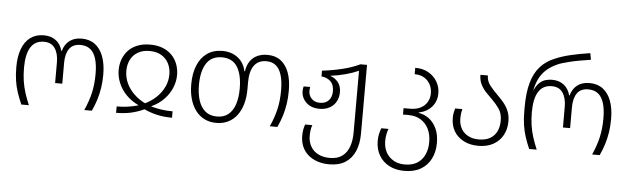

<svg xmlns="http://www.w3.org/2000/svg" viewBox="-57 -993 4790 1467"><g transform="rotate(5 2338.0 -260.0)"><path d="M120 0Q100 -46 85.5 -89Q71 -132 64 -179Q57 -226 57 -282Q57 -364 79 -422Q101 -480 143 -511Q185 -542 246 -542Q303 -542 339.5 -513.5Q376 -485 389 -434H392Q406 -485 442.5 -513.5Q479 -542 536 -542Q597 -542 638.5 -511Q680 -480 702 -422Q724 -364 724 -282Q724 -227 716.5 -179.5Q709 -132 695.5 -88.5Q682 -45 661 0H603Q634 -69 649.5 -135Q665 -201 665 -282Q665 -352 650.5 -399Q636 -446 606.5 -469.5Q577 -493 531 -493Q473 -493 445.5 -454Q418 -415 418 -345V-186H363V-345Q363 -412 335.5 -452.5Q308 -493 251 -493Q184 -493 150 -440Q116 -387 116 -282Q116 -228 123 -181.5Q130 -135 144 -91Q158 -47 178 0Z M847 0V-49Q891 -49 930 -54.5Q969 -60 1010 -71V-74Q956 -100 917 -140Q878 -180 858 -229Q838 -278 838 -327Q838 -372 852.5 -411Q867 -450 895 -479.5Q923 -509 965 -525.5Q1007 -542 1061 -542Q1116 -542 1158 -525.5Q1200 -509 1228.5 -479.5Q1257 -450 1271.5 -411Q1286 -372 1286 -327Q1286 -278 1265.5 -229Q1245 -180 1206 -140Q1167 -100 1112 -74V-71Q1154 -60 1192.5 -54.5Q1231 -49 1276 -49V0Q1212 0 1160 -12Q1108 -24 1061 -46Q1015 -24 962.5 -12Q910 0 847 0ZM1061 -92Q1111 -116 1148 -152Q1185 -188 1206 -232.5Q1227 -277 1227 -328Q1227 -374 1208 -411.5Q1189 -449 1152 -471Q1115 -493 1061 -493Q1008 -493 971 -471Q934 -449 915.5 -411.5Q897 -374 897 -328Q897 -277 917.5 -232.5Q938 -188 975 -152Q1012 -116 1061 -92Z M1616 10Q1566 10 1526 -9.5Q1486 -29 1458 -65.5Q1430 -102 1415 -153Q1400 -204 1400 -267Q1400 -353 1426 -414.5Q1452 -476 1500 -509Q1548 -542 1616 -542Q1685 -542 1733.5 -505Q1782 -468 1796 -402H1800Q1807 -449 1828.5 -480Q1850 -511 1884 -526.5Q1918 -542 1961 -542Q2022 -542 2063 -511Q2104 -480 2125.5 -422.5Q2147 -365 2147 -283Q2147 -228 2139.5 -180Q2132 -132 2118.5 -88.5Q2105 -45 2084 0H2026Q2057 -69 2072.5 -134.5Q2088 -200 2088 -279Q2088 -350 2073.5 -398Q2059 -446 2030 -469.5Q2001 -493 1957 -493Q1895 -493 1863 -449Q1831 -405 1831 -320V-267Q1831 -204 1816.5 -153.5Q1802 -103 1774.5 -66.5Q1747 -30 1707 -10Q1667 10 1616 10ZM1617 -39Q1670 -39 1704.5 -67.5Q1739 -96 1755.5 -147.5Q1772 -199 1772 -267Q1772 -373 1734.5 -433Q1697 -493 1616 -493Q1536 -493 1497.5 -433Q1459 -373 1459 -267Q1459 -199 1476 -147.5Q1493 -96 1528 -67.5Q1563 -39 1617 -39Z M2503 250Q2452 250 2410.5 235.5Q2369 221 2339.5 195Q2310 169 2294.5 132Q2279 95 2279 51Q2279 23 2283 2Q2287 -19 2294 -37H2349Q2342 -20 2339 2Q2336 24 2336 47Q2336 91 2355.5 126Q2375 161 2412.5 181Q2450 201 2503 201Q2562 201 2598 174.5Q2634 148 2651 101Q2668 54 2668 -7V-482Q2624 -462 2568 -447Q2512 -432 2455 -425V-423Q2489 -412 2513 -382.5Q2537 -353 2537 -306Q2537 -265 2519 -233Q2501 -201 2468.5 -183.5Q2436 -166 2392 -166Q2328 -166 2290 -202.5Q2252 -239 2252 -291Q2252 -300 2253.5 -309Q2255 -318 2257 -326H2307Q2306 -319 2305 -311Q2304 -303 2304 -296Q2304 -261 2327.5 -236.5Q2351 -212 2392 -212Q2436 -212 2459.5 -239Q2483 -266 2483 -308Q2483 -359 2456 -384.5Q2429 -410 2386 -414V-458Q2464 -467 2539 -485Q2614 -503 2674 -532H2725V-5Q2725 72 2700.5 129.5Q2676 187 2627 218.5Q2578 250 2503 250Z M3078 250Q3012 250 2962 223.5Q2912 197 2884.5 149.5Q2857 102 2857 39Q2857 7 2863 -17Q2869 -41 2876 -59H2931Q2924 -42 2919 -17Q2914 8 2914 35Q2914 83 2933.5 120Q2953 157 2990 179Q3027 201 3078 201Q3138 201 3176 175.5Q3214 150 3232 108Q3250 66 3250 15Q3250 -45 3228 -88Q3206 -131 3167 -154.5Q3128 -178 3074 -178H3032V-227H3082Q3130 -227 3163 -244.5Q3196 -262 3213 -291.5Q3230 -321 3230 -357Q3230 -395 3214 -425.5Q3198 -456 3167.5 -474.5Q3137 -493 3094 -493V-542Q3154 -542 3197 -517Q3240 -492 3263.5 -451Q3287 -410 3287 -363Q3287 -302 3250 -259.5Q3213 -217 3150 -204V-201Q3192 -195 3228 -169Q3264 -143 3286.5 -96.5Q3309 -50 3309 17Q3309 84 3282.5 137Q3256 190 3205 220Q3154 250 3078 250Z M3625 10Q3562 10 3514 -14.5Q3466 -39 3439.5 -82.5Q3413 -126 3413 -186Q3413 -210 3417.5 -229.5Q3422 -249 3425 -259H3480Q3477 -249 3474 -230Q3471 -211 3471 -186Q3471 -142 3489.5 -109Q3508 -76 3542.5 -57.5Q3577 -39 3625 -39Q3677 -39 3711 -58.5Q3745 -78 3762.5 -113.5Q3780 -149 3780 -196Q3780 -251 3755.5 -286.5Q3731 -322 3699 -353Q3674 -377 3650.5 -402Q3627 -427 3611 -458.5Q3595 -490 3595 -532H3652Q3652 -489 3678.5 -455.5Q3705 -422 3738 -390Q3763 -366 3786 -338.5Q3809 -311 3824 -276.5Q3839 -242 3839 -196Q3839 -138 3814 -91Q3789 -44 3741 -17Q3693 10 3625 10Z M4015 0Q3995 -46 3981 -89Q3967 -132 3960 -179Q3953 -226 3953 -282V-316Q3953 -424 3974 -501Q3995 -578 4039 -627.5Q4083 -677 4150 -704Q4198 -725 4263.5 -741Q4329 -757 4417 -770L4426 -720Q4381 -713 4341 -706Q4301 -699 4268.5 -691Q4236 -683 4211 -675.5Q4186 -668 4168 -659Q4132 -643 4100 -617.5Q4068 -592 4044.5 -552.5Q4021 -513 4008 -452H4010Q4027 -489 4048.5 -508.5Q4070 -528 4094.5 -535Q4119 -542 4144 -542Q4198 -542 4234.5 -513.5Q4271 -485 4284 -434H4287Q4301 -485 4337.5 -513.5Q4374 -542 4431 -542Q4492 -542 4533.5 -511Q4575 -480 4597 -422Q4619 -364 4619 -282Q4619 -227 4611.5 -179.5Q4604 -132 4590.5 -88.5Q4577 -45 4556 0H4498Q4529 -69 4544.5 -135Q4560 -201 4560 -282Q4560 -352 4545.5 -399Q4531 -446 4501.5 -469.5Q4472 -493 4426 -493Q4368 -493 4340.5 -454Q4313 -415 4313 -345V-186H4258V-345Q4258 -412 4230.5 -452.5Q4203 -493 4146 -493Q4079 -493 4045 -440Q4011 -387 4011 -282Q4011 -228 4018 -181.5Q4025 -135 4039 -91Q4053 -47 4073 0Z"/></g></svg>

Font: Noto Sans Georgian Light
Style: Regular
Weight: 300
Version: Version 2.002